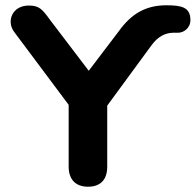

<svg xmlns="http://www.w3.org/2000/svg" viewBox="-20 -699 741 727"><path d="M313 8C361 8 386 -19 386 -68V-299L554 -528C578 -561 607 -575 636 -575H654C675 -575 701 -592 701 -623C701 -672 667 -679 610 -679C530 -679 476 -645 430 -581L316 -431L170 -623C140 -664 129 -678 89 -678C26 -678 4 -619 33 -579L240 -302V-68C240 -19 267 8 313 8Z"/></svg>

Font: SN Pro
Style: Bold
Weight: 700
Designer: Tobias Whetton
Foundry: Supernotes
Version: Version 1.003;Glyphs 3.3 (3324)